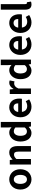

<svg xmlns="http://www.w3.org/2000/svg" viewBox="2092 -2930 852 5077"><g transform="rotate(-90 2518.5 -392.0)"><path d="M313 14C453 14 582 -94 582 -280C582 -466 453 -574 313 -574C173 -574 44 -466 44 -280C44 -94 173 14 313 14ZM313 -106C237 -106 194 -174 194 -280C194 -385 237 -454 313 -454C389 -454 432 -385 432 -280C432 -174 389 -106 313 -106Z M705 0H852V-385C893 -426 922 -448 968 -448C1023 -448 1047 -418 1047 -331V0H1194V-349C1194 -490 1142 -574 1021 -574C945 -574 888 -534 839 -486H836L825 -560H705Z M1543 14C1601 14 1657 -18 1698 -58H1702L1713 0H1832V-798H1686V-601L1691 -513C1651 -550 1612 -574 1549 -574C1428 -574 1314 -462 1314 -280C1314 -96 1404 14 1543 14ZM1581 -107C1507 -107 1465 -165 1465 -281C1465 -393 1518 -453 1581 -453C1616 -453 1652 -442 1686 -411V-165C1653 -123 1620 -107 1581 -107Z M2234 14C2303 14 2374 -10 2429 -48L2379 -138C2339 -113 2299 -99 2253 -99C2170 -99 2110 -147 2098 -239H2443C2447 -252 2450 -279 2450 -307C2450 -461 2370 -574 2216 -574C2083 -574 1955 -461 1955 -280C1955 -95 2077 14 2234 14ZM2096 -337C2107 -418 2159 -460 2218 -460C2290 -460 2324 -412 2324 -337Z M2571 0H2718V-334C2749 -415 2802 -444 2846 -444C2869 -444 2885 -441 2905 -435L2930 -562C2913 -569 2895 -574 2864 -574C2806 -574 2746 -534 2705 -461H2702L2691 -560H2571Z M3192 14C3250 14 3306 -18 3347 -58H3351L3362 0H3481V-798H3335V-601L3340 -513C3300 -550 3261 -574 3198 -574C3077 -574 2963 -462 2963 -280C2963 -96 3053 14 3192 14ZM3230 -107C3156 -107 3114 -165 3114 -281C3114 -393 3167 -453 3230 -453C3265 -453 3301 -442 3335 -411V-165C3302 -123 3269 -107 3230 -107Z M3883 14C3952 14 4023 -10 4078 -48L4028 -138C3988 -113 3948 -99 3902 -99C3819 -99 3759 -147 3747 -239H4092C4096 -252 4099 -279 4099 -307C4099 -461 4019 -574 3865 -574C3732 -574 3604 -461 3604 -280C3604 -95 3726 14 3883 14ZM3745 -337C3756 -418 3808 -460 3867 -460C3939 -460 3973 -412 3973 -337Z M4464 14C4533 14 4604 -10 4659 -48L4609 -138C4569 -113 4529 -99 4483 -99C4400 -99 4340 -147 4328 -239H4673C4677 -252 4680 -279 4680 -307C4680 -461 4600 -574 4446 -574C4313 -574 4185 -461 4185 -280C4185 -95 4307 14 4464 14ZM4326 -337C4337 -418 4389 -460 4448 -460C4520 -460 4554 -412 4554 -337Z M4939 14C4974 14 4998 8 5015 1L4997 -108C4987 -106 4983 -106 4977 -106C4963 -106 4948 -117 4948 -151V-798H4801V-157C4801 -53 4837 14 4939 14Z"/></g></svg>

Font: Source Han Sans CN
Style: Bold
Weight: 700
Designer: Ryoko NISHIZUKA 西塚涼子 (kana, bopomofo & ideographs); Paul D. Hunt (Latin, Greek & Cyrillic); Sandoll Communications 산돌커뮤니
Foundry: Adobe
Version: Version 2.001;hotconv 1.0.107;makeotfexe 2.5.65593